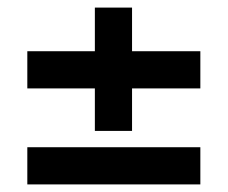

<svg xmlns="http://www.w3.org/2000/svg" viewBox="-20 -513 600 506"><path d="M52 -280V-378H230V-493H328V-378H508V-280H328V-168H230V-280ZM52 -125H508V-27H52Z"/></svg>

Font: TitilliumWebSemiBold
Style: Bold
Weight: 600
Version: Version 1.001;PS 57.000;hotconv 1.0.70;makeotf.lib2.5.55311